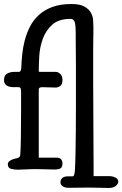

<svg xmlns="http://www.w3.org/2000/svg" viewBox="-23 -845 609 956"><path d="M333 -825Q374 -825 396 -813Q418 -801 428.5 -783.5Q439 -766 440.5 -746.5Q442 -727 442 -713Q442 -698 442 -684Q442 -670 441.5 -650Q441 -630 441 -601.5Q441 -573 441 -529Q441 -488 441 -435Q441 -382 441.5 -325.5Q442 -269 442 -212.5Q442 -156 442.5 -107.5Q443 -59 443 -22Q443 15 443 32H521Q537 32 551.5 39Q566 46 566 60Q566 69 554.5 80Q543 91 517 91Q507 91 477.5 90Q448 89 420 89Q400 89 374.5 89.5Q349 90 319 90Q300 90 289 82.5Q278 75 278 62Q278 51 286.5 42Q295 33 316 33H339Q344 33 346.5 24.5Q349 16 350 3Q352 -30 353 -82.5Q354 -135 354.5 -195Q355 -255 355 -318Q355 -381 355 -436Q355 -478 355 -517Q355 -556 354.5 -588.5Q354 -621 354 -645.5Q354 -670 354 -683Q354 -716 349.5 -733.5Q345 -751 328 -751Q269 -751 237 -722Q205 -693 190 -651.5Q175 -610 172.5 -565.5Q170 -521 170 -490Q170 -487 178 -487H256Q266 -487 277 -477Q288 -467 288 -447Q288 -424 276.5 -416.5Q265 -409 254 -409Q249 -409 240 -409.5Q231 -410 221 -410Q211 -410 201.5 -410.5Q192 -411 188 -411Q170 -411 170 -400V-60H259Q288 -60 288 -30Q288 -15 280 -8Q272 -1 246 -1Q228 -1 203.5 -2Q179 -3 156 -3Q129 -3 103.5 -1.5Q78 0 67 0Q47 0 31.5 -4.5Q16 -9 16 -27Q16 -36 22.5 -41.5Q29 -47 37.5 -50.5Q46 -54 54 -55.5Q62 -57 65 -58Q72 -61 75 -65Q78 -69 78 -77Q80 -100 81 -159.5Q82 -219 82 -300V-385Q82 -399 79.5 -405Q77 -411 69 -411H43Q23 -411 10 -419.5Q-3 -428 -3 -446Q-3 -470 12.5 -478.5Q28 -487 46 -487H68Q76 -487 79 -491Q82 -495 83 -508Q84 -538 87.5 -573Q91 -608 100 -643Q109 -678 125.5 -711Q142 -744 169.5 -769.5Q197 -795 237 -810Q277 -825 333 -825Z"/></svg>

Font: Life Savers ExtraBold
Style: Regular
Weight: 800
Designer: Pablo Impallari, Rodrigo Fuenzalida, Brenda Gallo
Foundry: Pablo Impallari, Rodrigo Fuenzalida, Brenda Gallo
Version: Version 3.001; ttfautohint (v0.95) -l 8 -r 50 -G 200 -x 14 -